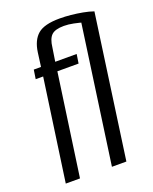

<svg xmlns="http://www.w3.org/2000/svg" viewBox="-123 -704 617 774"><g transform="rotate(-20 185.5 -317.0)"><path d="M24 0 86 -437H54L60 -476H91L99 -536Q106 -586 134 -610Q162 -634 228 -634Q252 -634 276.5 -631.5Q301 -629 325.5 -624.5Q350 -620 370 -613L284 0H222L307 -604L321 -584Q297 -591 275 -595.5Q253 -600 234 -600Q196 -600 180.5 -585Q165 -570 161 -534L152 -476H244L238 -437H147L85 0Z"/></g></svg>

Font: Alumni Sans
Style: Italic
Weight: 400
Italic angle: -8°
Version: Version 1.016